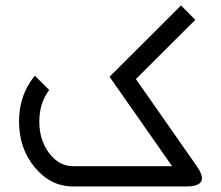

<svg xmlns="http://www.w3.org/2000/svg" viewBox="-20 -674 799 694"><path d="M244.1 0Q163.1 0 106 -68.6Q48.8 -137.2 48.8 -234.4Q48.8 -331.5 106 -400.4L157.7 -348.6Q122.1 -301.3 122.1 -234.4Q122.1 -167.5 157.7 -120.4Q193.4 -73.2 244.1 -73.2H602.1L376 -396.5L634.3 -654.3L686 -602.5L471.2 -388.2L691.4 -73.2Q710 -46.4 710 -29.8Q710 0 653.3 0Z"/></svg>

Font: Catrinity
Style: Regular
Weight: 400
Designer: Alexander Lange
Foundry: High-Logic / Made with FontCreator
Version: Version 2.090;May 20, 2024;FontCreator 15.0.0.2974 64-bit